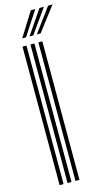

<svg xmlns="http://www.w3.org/2000/svg" viewBox="-147 -1028 572 1071"><g transform="rotate(-15 139.0 -492.0)"><path d="M147 0V-800H169.9V0ZM55.4 0V-800H78.3V0ZM101.2 0V-800H124.1V0ZM65.7 -845 152.8 -983.9H178.4L87.5 -845ZM150.1 -845 252.5 -983.9H278L171.9 -845ZM108 -845 202.7 -983.9H228.2L129.6 -845Z"/></g></svg>

Font: Big Shoulders Inline Text Thin
Style: Regular
Weight: 100
Designer: Patric King
Foundry: XO Type Co
Version: Version 2.002